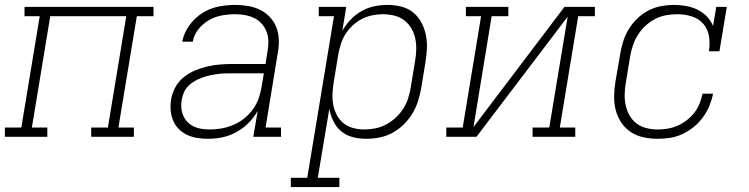

<svg xmlns="http://www.w3.org/2000/svg" viewBox="-35 -558 3055 783"><path d="M-15 0V-38H52L127 -492H65V-530H591V-492H523L448 -38H511V0H337V-38H405L480 -492H170L95 -38H158V0Z M813 8Q791 8 769 4.5Q747 1 728 -8Q709 -17 694 -32Q679 -47 671 -66.5Q663 -86 661 -108Q659 -130 663 -153Q667 -178 680 -202Q693 -226 714 -243Q735 -260 760 -270.5Q785 -281 811 -287Q837 -293 862 -295Q887 -297 913 -297H1048L1056 -349Q1060 -370 1059.5 -390.5Q1059 -411 1052 -429Q1045 -447 1032 -461.5Q1019 -476 1001.5 -484.5Q984 -493 964 -496.5Q944 -500 924 -500Q897 -500 869.5 -495Q842 -490 817.5 -476Q793 -462 774.5 -439Q756 -416 751 -388H708Q715 -423 736.5 -453.5Q758 -484 789 -504Q820 -524 855 -531Q890 -538 924 -538Q951 -538 977 -533.5Q1003 -529 1025.5 -518Q1048 -507 1065.5 -488.5Q1083 -470 1092 -446.5Q1101 -423 1102 -396.5Q1103 -370 1098 -343L1048 -38H1111V0H998L1016 -106Q1001 -79 978.5 -56.5Q956 -34 928.5 -19Q901 -4 872 2Q843 8 813 8ZM821 -30Q846 -30 870 -34.5Q894 -39 917.5 -49Q941 -59 961.5 -75.5Q982 -92 997 -113Q1012 -134 1020 -157.5Q1028 -181 1032 -205L1041 -259H913Q897 -259 881.5 -258.5Q866 -258 851 -256Q836 -254 820.5 -250.5Q805 -247 789.5 -241.5Q774 -236 760 -228Q746 -220 734 -208.5Q722 -197 715.5 -182Q709 -167 706 -151Q703 -134 704.5 -117.5Q706 -101 712.5 -86Q719 -71 730.5 -59.5Q742 -48 756.5 -41.5Q771 -35 787.5 -32.5Q804 -30 821 -30Z M1151 205V167H1218L1327 -492H1265V-530H1377L1361 -432Q1375 -457 1395 -478Q1415 -499 1440 -513Q1465 -527 1492 -532.5Q1519 -538 1546 -538Q1546 -538 1546 -538Q1546 -538 1546 -538Q1574 -538 1601.5 -531Q1629 -524 1649.5 -507.5Q1670 -491 1683 -467Q1696 -443 1701.5 -416.5Q1707 -390 1706 -361.5Q1705 -333 1700 -304L1682 -194Q1677 -168 1668.5 -142Q1660 -116 1645 -92Q1630 -68 1609 -48Q1588 -28 1563 -15Q1538 -2 1511.5 3Q1485 8 1458 8Q1430 8 1403 1Q1376 -6 1356 -23Q1336 -40 1324.5 -64Q1313 -88 1308 -114L1261 167H1349V205ZM1450 -30Q1473 -30 1495.5 -34.5Q1518 -39 1539 -50Q1560 -61 1578 -77.5Q1596 -94 1609 -114Q1622 -134 1629 -156Q1636 -178 1640 -201L1658 -311Q1662 -334 1662.5 -357.5Q1663 -381 1658 -403Q1653 -425 1641.5 -444Q1630 -463 1612.5 -476Q1595 -489 1572.5 -494.5Q1550 -500 1527 -500Q1505 -500 1483 -495.5Q1461 -491 1440.5 -480.5Q1420 -470 1402.5 -453.5Q1385 -437 1373 -417.5Q1361 -398 1354.5 -376.5Q1348 -355 1344 -333L1326 -223Q1322 -200 1321 -176.5Q1320 -153 1324 -131Q1328 -109 1338.5 -89Q1349 -69 1366 -55.5Q1383 -42 1405 -36Q1427 -30 1450 -30Z M1785 0V-38H1852L1927 -492H1865V-530H2038V-492H1970L1896 -40L2267 -530H2391V-492H2323L2248 -38H2311V0H2137V-38H2205L2280 -490L1908 0Z M2647 8Q2618 8 2589.5 2Q2561 -4 2537.5 -19.5Q2514 -35 2498.5 -58.5Q2483 -82 2476 -109Q2469 -136 2469.5 -166Q2470 -196 2475 -226L2494 -336Q2498 -362 2506 -388Q2514 -414 2528.5 -438Q2543 -462 2563.5 -482Q2584 -502 2609 -515Q2634 -528 2661 -533Q2688 -538 2714 -538Q2739 -538 2763.5 -533.5Q2788 -529 2809.5 -518.5Q2831 -508 2847.5 -491Q2864 -474 2873 -452L2886 -530H2929L2899 -349H2856Q2861 -379 2856.5 -409Q2852 -439 2833.5 -460.5Q2815 -482 2786.5 -491Q2758 -500 2728 -500Q2705 -500 2682 -496Q2659 -492 2637.5 -481Q2616 -470 2598 -453.5Q2580 -437 2567 -416.5Q2554 -396 2546.5 -374Q2539 -352 2535 -329L2517 -219Q2513 -196 2512.5 -172.5Q2512 -149 2517 -127Q2522 -105 2533 -86Q2544 -67 2561.5 -54Q2579 -41 2601.5 -35.5Q2624 -30 2647 -30Q2668 -30 2688.5 -33.5Q2709 -37 2728.5 -45.5Q2748 -54 2766 -68Q2784 -82 2797 -99Q2810 -116 2818 -136Q2826 -156 2830 -176H2873Q2868 -151 2858 -126.5Q2848 -102 2832 -80Q2816 -58 2794.5 -40.5Q2773 -23 2748.5 -11.5Q2724 0 2698.5 4Q2673 8 2647 8Z"/></svg>

Font: Iosevka Slab XLtExObl
Style: Regular
Weight: 200
Width: 7
Italic angle: -9°
Monospace: yes
Designer: Belleve Invis
Foundry: Belleve Invis
Version: Version 11.1.1; ttfautohint (v1.8.3)